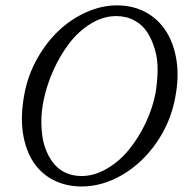

<svg xmlns="http://www.w3.org/2000/svg" viewBox="-20 -671 704 701"><path d="M404.3 -612.3Q356.9 -612.3 311.8 -584.7Q266.6 -557.1 232.7 -512.5Q198.7 -467.8 174.3 -413.1Q149.9 -358.4 138.7 -301.8Q131.8 -268.1 131.1 -235.1Q130.4 -202.1 135 -171.6Q139.6 -141.1 151.4 -115Q163.1 -88.9 179.9 -69.6Q196.8 -50.3 221.9 -39.3Q247.1 -28.3 277.3 -28.3Q324.2 -28.3 369.9 -54.9Q415.5 -81.5 450.7 -124.5Q485.8 -167.5 511.5 -221.4Q537.1 -275.4 547.9 -331.1Q554.7 -373 555.4 -413.3Q556.2 -453.6 545.7 -489.7Q535.2 -525.9 517.8 -553Q500.5 -580.1 470.9 -596.2Q441.4 -612.3 404.3 -612.3ZM407.2 -651.4Q464.4 -651.4 510.3 -627.2Q556.2 -603 585.2 -558.6Q614.3 -514.2 624.3 -451.4Q634.3 -388.7 619.1 -311.5Q602.1 -222.2 549.8 -147.9Q497.6 -73.7 425.5 -32Q353.5 9.8 278.3 9.8Q221.2 9.8 175.5 -13.4Q129.9 -36.6 101.3 -80.3Q72.8 -124 63.5 -186.8Q54.2 -249.5 69.3 -329.1Q82 -396.5 115.5 -456.3Q148.9 -516.1 194.1 -558.8Q239.3 -601.6 295.2 -626.5Q351.1 -651.4 407.2 -651.4Z"/></svg>

Font: Crimson
Style: Italic
Weight: 400
Italic angle: -11°
Version: Version 0.8